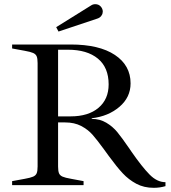

<svg xmlns="http://www.w3.org/2000/svg" viewBox="-20 -886 817 919"><path d="M501 -139 477 -172Q445 -216 423 -241Q401 -266 368.5 -283Q336 -300 292 -300H258V-89Q258 -67 262.5 -56.5Q267 -46 279.5 -40.5Q292 -35 321 -30L380 -19V0H38V-19L98 -30Q126 -35 138.5 -40.5Q151 -46 155.5 -56.5Q160 -67 160 -89V-584Q160 -606 155.5 -616.5Q151 -627 138.5 -632.5Q126 -638 98 -643L38 -654V-673H318Q455 -673 530 -623Q605 -573 605 -487Q605 -420 551.5 -374.5Q498 -329 419 -320V-317Q458 -317 489 -298.5Q520 -280 542 -253Q564 -226 597 -178Q599 -175 602.5 -170Q606 -165 610 -159Q660 -87 696 -50.5Q732 -14 772 -14V5Q745 13 716 13Q669 13 632.5 -6.5Q596 -26 567.5 -56.5Q539 -87 501 -139ZM318 -329Q403 -329 451.5 -370Q500 -411 500 -482Q500 -563 448.5 -605.5Q397 -648 305 -648H258V-329ZM249 -756 416 -860Q425 -866 436 -866Q452 -866 462 -855Q472 -844 472 -830Q472 -827 470 -819Q465 -808 458 -803Q451 -798 440 -795L260 -735Z"/></svg>

Font: Ibarra Real Nova
Style: Regular
Weight: 400
Designer: Jose Maria Ribagorda & Octavio Pardo
Foundry: Jose Maria Ribagorda
Version: Version 1.014